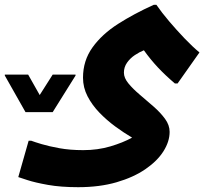

<svg xmlns="http://www.w3.org/2000/svg" viewBox="-113 -514 858 798"><path d="M212 264Q140 264 86.5 254.5Q33 245 1 234.5Q-31 224 -37 222L6 71H17Q30 76 60 85Q90 94 134 102Q178 110 233 110Q293 110 345.5 94.5Q398 79 436 58Q402 38 366.5 12Q331 -14 300.5 -45.5Q270 -77 251 -113.5Q232 -150 232 -191Q232 -262 271.5 -317Q311 -372 377.5 -414.5Q444 -457 526 -494H537Q559 -462 590 -425.5Q621 -389 654 -354.5Q687 -320 716 -296L625 -167H614Q574 -201 543.5 -233.5Q513 -266 485 -305Q467 -298 447.5 -285Q428 -272 415 -253.5Q402 -235 402 -212Q402 -190 421 -167Q440 -144 468.5 -120Q497 -96 525.5 -71Q554 -46 573 -20Q592 6 592 34Q592 74 566.5 114.5Q541 155 491.5 189Q442 223 371.5 243.5Q301 264 212 264ZM4 -204 52 -119 106 -204H201V-200L106 -48H-7L-93 -200V-204Z"/></svg>

Font: Kufam
Style: Bold
Weight: 700
Designer: Wael Morcos, Artur Schmal
Foundry: Original Type
Version: Version 1.300; ttfautohint (v1.8.3)